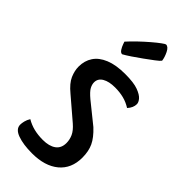

<svg xmlns="http://www.w3.org/2000/svg" viewBox="-237 -765 818 818"><g transform="rotate(45 172.5 -356.0)"><path d="M152 10Q99 10 64.5 -2.5Q30 -15 30 -41Q30 -50 33 -62.5Q36 -75 44 -88Q66 -75 90.5 -69Q115 -63 144 -63Q182 -63 203.5 -78.5Q225 -94 225 -125Q225 -145 216.5 -164Q208 -183 185 -203L88 -286Q54 -314 42.5 -340.5Q31 -367 31 -392Q31 -427 48.5 -453.5Q66 -480 102.5 -495Q139 -510 194 -510Q246 -510 272.5 -500Q299 -490 309.5 -477.5Q320 -465 320 -454Q320 -433 302 -413Q280 -427 256 -433Q232 -439 204 -439Q168 -439 146.5 -426.5Q125 -414 125 -391Q125 -378 132.5 -364Q140 -350 165 -329L258 -254Q291 -223 304 -195Q317 -167 317 -129Q317 -63 273 -26.5Q229 10 152 10ZM125 -560Q116 -560 109 -571Q102 -582 98 -593.5Q94 -605 94 -605Q111 -624 132.5 -644.5Q154 -665 175 -683Q196 -701 210.5 -711.5Q225 -722 228 -722Q242 -722 252.5 -700.5Q263 -679 265 -661Q260 -654 242 -640.5Q224 -627 202 -611Q180 -595 159 -581Q138 -567 125 -560Z"/></g></svg>

Font: Yanone Kaffeesatz ExtraLight
Style: Regular
Weight: 400
Version: Version 2.003